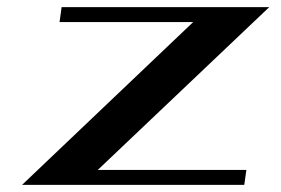

<svg xmlns="http://www.w3.org/2000/svg" viewBox="-20 -520 790 540"><path d="M254.9 -42H672.9L667 0H42L523.4 -458H147.5L153.3 -500H737.3Z"/></svg>

Font: okolaks
Style: BoldItalic
Weight: 600
Width: 8
Italic angle: -8°
Version: Version 000.6.0